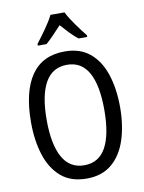

<svg xmlns="http://www.w3.org/2000/svg" viewBox="-101 -1013 821 1092"><g transform="rotate(-10 309.5 -466.5)"><path d="M567 -358Q567 -253 540 -169.5Q513 -86 456 -38Q399 10 311 10Q219 10 162.5 -39Q106 -88 79.5 -171.5Q53 -255 53 -359Q53 -536 117.5 -630Q182 -724 311 -724Q400 -724 456.5 -676.5Q513 -629 540 -546Q567 -463 567 -358ZM143 -358Q143 -217 184.5 -142Q226 -67 310 -67Q394 -67 435 -141Q476 -215 476 -358Q476 -500 435 -573.5Q394 -647 311 -647Q226 -647 184.5 -573Q143 -499 143 -358ZM349 -943Q366 -909 396 -867Q426 -825 452 -793V-783H402Q379 -801 356 -825Q333 -849 309 -876Q284 -849 260.5 -824.5Q237 -800 217 -783H167V-793Q194 -828 223 -869Q252 -910 268 -943Z"/></g></svg>

Font: Noto Sans Devanagari Condensed
Style: Regular
Weight: 400
Width: 3
Designer: Jelle Bosma - Monotype Design Team
Foundry: Monotype Imaging Inc.
Version: Version 2.004; ttfautohint (v1.8.4.7-5d5b)